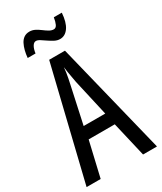

<svg xmlns="http://www.w3.org/2000/svg" viewBox="-223 -984 897 1063"><g transform="rotate(-30 225.0 -452.5)"><path d="M361 0 309 -223H142L90 0H0L173 -714H274L450 0ZM240 -535Q237 -554 233.5 -571.5Q230 -589 227.5 -606Q225 -623 223 -638Q222 -623 219.5 -606Q217 -589 213.5 -571.5Q210 -554 206 -536L155 -301H293ZM364 -905Q360 -846 338.5 -814.5Q317 -783 284 -783Q266 -783 249 -792Q232 -801 216 -812Q200 -823 186 -832Q172 -841 161 -841Q148 -841 138.5 -825.5Q129 -810 125 -782H75Q77 -806 82.5 -827.5Q88 -849 97 -866.5Q106 -884 120.5 -894Q135 -904 156 -904Q174 -904 190.5 -895.5Q207 -887 222 -875.5Q237 -864 251.5 -855.5Q266 -847 280 -847Q294 -847 301.5 -863Q309 -879 313 -905Z"/></g></svg>

Font: Noto Sans Thai ExtraCondensed
Style: Regular
Weight: 400
Width: 2
Designer: Monotype Design Team
Foundry: Monotype Imaging Inc.
Version: Version 2.002